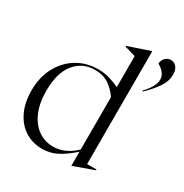

<svg xmlns="http://www.w3.org/2000/svg" viewBox="-179 -909 1019 1064"><g transform="rotate(30 330.5 -377.0)"><path d="M25 -238Q25 -323 60.5 -388Q96 -453 155.5 -488Q215 -523 286 -523Q327 -523 359.5 -513.5Q392 -504 425 -489V-687L355 -707V-712L495 -759H496V-37H556V-32L426 15H425V-75Q376 -31 332 -8Q288 15 236 15Q177 15 129 -14.5Q81 -44 53 -101Q25 -158 25 -238ZM283 -26Q359 -26 425 -89V-424Q403 -458 366.5 -484.5Q330 -511 274 -511Q195 -511 146 -451Q97 -391 97 -276Q97 -196 122 -139.5Q147 -83 189.5 -54.5Q232 -26 283 -26ZM613 -643Q613 -666 600 -683.5Q587 -701 560 -717Q561 -739 575.5 -754Q590 -769 610 -769Q633 -769 647 -751.5Q661 -734 661 -704Q661 -661 633 -620.5Q605 -580 562 -539L558 -543Q613 -601 613 -643Z"/></g></svg>

Font: Nyght Serif Light
Style: Regular
Weight: 300
Designer: Maksym Kobuzan
Version: Version 0.410